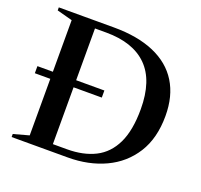

<svg xmlns="http://www.w3.org/2000/svg" viewBox="-123 -843 1027 981"><g transform="rotate(20 391.0 -352.5)"><path d="M35.5 -347V-385.5H399.5V-347ZM607 -359Q607 -514.5 530.2 -590.8Q453.5 -667 307 -667H179L175 -705H335Q464.5 -705 554.5 -666.2Q644.5 -627.5 691 -552.5Q737.5 -477.5 737.5 -370Q737.5 -248.5 685.5 -166.2Q633.5 -84 543.8 -42Q454 0 340.5 0H175L179 -38H322.5Q411.5 -38 475.2 -70.2Q539 -102.5 573 -173.2Q607 -244 607 -359ZM35.5 0V-16.5L119.5 -39.5V-666L35.5 -688.5V-705H246V0Z"/></g></svg>

Font: Newsreader 60pt Medium
Style: Regular
Weight: 500
Designer: Hugues Gentile
Foundry: Production Type
Version: Version 1.003